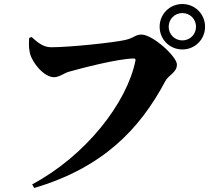

<svg xmlns="http://www.w3.org/2000/svg" viewBox="-20 -878 1040 955"><path d="M887 -632C950 -632 1000 -682 1000 -745C1000 -808 950 -858 887 -858C824 -858 774 -808 774 -745C774 -682 824 -632 887 -632ZM887 -813C925 -813 955 -783 955 -745C955 -707 925 -677 887 -677C849 -677 819 -707 819 -745C819 -783 849 -813 887 -813ZM137 -694 125 -689C124 -663 122 -643 129 -613C139 -569 197 -494 249 -494C274 -494 301 -515 322 -521C379 -537 567 -587 647 -587C652 -587 655 -583 654 -578C612 -366 406 -103 140 39L150 57C489 -43 674 -233 802 -474C819 -506 860 -517 860 -557C860 -597 739 -706 684 -706C651 -706 651 -690 602 -679C545 -666 327 -643 235 -643C197 -643 170 -664 137 -694Z"/></svg>

Font: Noto Serif KR Black
Style: Regular
Weight: 900
Version: Version 1.001;PS 1.001;hotconv 16.6.54;makeotf.lib2.5.65590